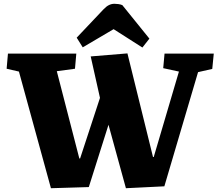

<svg xmlns="http://www.w3.org/2000/svg" viewBox="-20 -984 1149 1014"><path d="M788 -155H792L925 -606L842 -624L849 -701H1109L1101 -620L1026 -603L848 0L645 10L553 -325L449 4L249 10L80 -606L15 -621L22 -701H383L376 -621L280 -608L399 -147H403L508 -467L459 -686L653 -702ZM769 -780 732 -733 580 -830 417 -734 385 -785 526 -934Q541 -950 555 -957Q569 -964 584 -964Q594 -964 605 -962.5Q616 -961 626 -957Z"/></svg>

Font: Literata ExtraBold
Style: Italic
Weight: 800
Italic angle: -2°
Designer: Latin by Veronika Burian and Jose Scaglione. Greek by Irene Vlachou. Cyrillic by Vera Evstafieva
Foundry: TypeTogether
Version: Version 3.002